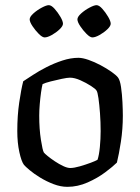

<svg xmlns="http://www.w3.org/2000/svg" viewBox="-20 -724 543 744"><path d="M241 0Q215 0 187.5 -10.5Q160 -21 135.5 -36Q111 -51 94.5 -65Q78 -79 73 -85Q63 -98 55 -134.5Q47 -171 47 -216Q47 -276 54.5 -327Q62 -378 70 -409Q84 -418 107.5 -433.5Q131 -449 160.5 -464Q190 -479 222 -489.5Q254 -500 284 -500Q300 -500 323 -492Q346 -484 369.5 -471.5Q393 -459 411.5 -446Q430 -433 437 -424Q445 -414 449 -386.5Q453 -359 454.5 -328Q456 -297 456 -276Q456 -224 448.5 -175Q441 -126 433 -94Q418 -79 388 -56.5Q358 -34 319.5 -17Q281 0 241 0ZM252 -73Q267 -73 289.5 -79.5Q312 -86 332 -93.5Q352 -101 358 -105Q364 -123 367 -154.5Q370 -186 370 -216Q370 -251 367.5 -285Q365 -319 361.5 -343.5Q358 -368 354 -373Q351 -379 332.5 -391Q314 -403 291.5 -413Q269 -423 251 -423Q241 -423 219.5 -418.5Q198 -414 176.5 -408.5Q155 -403 145 -398Q142 -387 139 -365.5Q136 -344 134 -320Q132 -296 132 -276Q132 -224 138.5 -182.5Q145 -141 150 -133Q153 -129 164.5 -119.5Q176 -110 192.5 -99Q209 -88 225 -80.5Q241 -73 252 -73ZM338 -579Q329 -579 315.5 -592.5Q302 -606 291 -622.5Q280 -639 280 -649Q280 -659 294.5 -672Q309 -685 327 -694.5Q345 -704 354 -704Q364 -704 376.5 -690Q389 -676 399 -659Q409 -642 409 -632Q409 -623 396 -610.5Q383 -598 366 -588.5Q349 -579 338 -579ZM153 -579Q144 -579 130.5 -592.5Q117 -606 106 -622.5Q95 -639 95 -649Q95 -659 109.5 -672Q124 -685 142 -694.5Q160 -704 169 -704Q179 -704 191.5 -690Q204 -676 214 -659Q224 -642 224 -632Q224 -623 211 -610.5Q198 -598 181 -588.5Q164 -579 153 -579Z"/></svg>

Font: Texturina 72pt Medium
Style: Regular
Weight: 500
Designer: Guillermo Torres Carreño
Foundry: Omnibus-Type
Version: Version 1.002; ttfautohint (v1.8.3)